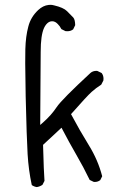

<svg xmlns="http://www.w3.org/2000/svg" viewBox="-20 -781 540 788"><path d="M368.2 -34.2Q382.3 -34.2 391.6 -42L399.4 -57.6Q382.3 -124 344.7 -184.8Q307.1 -245.6 271.5 -312.5Q337.4 -387.2 356 -403.8Q374.5 -420.4 395.5 -433.6L404.3 -450.7Q404.8 -454.6 404.8 -458Q404.8 -471.7 397 -481.4L379.9 -489.7Q377.9 -490.2 376 -490.2Q361.3 -490.2 351.6 -481.9Q233.9 -373 212.9 -341.8Q190.9 -308.6 157.2 -278.8L145 -268.1L147 -568.4Q147 -635.7 160.6 -666Q168.5 -683.1 180.7 -690.4Q187 -693.8 193.8 -693.8Q201.2 -693.8 207 -690.4Q212.9 -687 217.3 -682.1Q225.6 -674.3 231.9 -661.6L248.5 -653.3Q252.4 -652.8 256.3 -652.8Q270.5 -652.8 280.3 -660.6L288.6 -677.7Q288.1 -700.7 280.8 -709Q271 -719.7 254.9 -735.4Q240.2 -750 202.6 -758.8Q193.8 -761.2 188 -761.2Q182.1 -761.2 179.2 -760.7Q156.7 -758.3 136.7 -739.7Q106 -710.9 96.2 -671.9Q85.4 -631.8 84 -579.1Q83.5 -563 83.5 -521Q83.5 -479 85.4 -385.3Q89.4 -214.4 93.3 -148.4Q97.2 -82.5 110.4 -21.5Q119.1 -15.1 130.9 -13.2Q143.6 -15.1 154.3 -22.5L162.6 -38.6Q160.6 -64.9 159.7 -92.8L156.7 -186.5L232.4 -256.8Q264.2 -195.8 293.7 -145Q323.2 -94.2 348.1 -42.5L364.3 -34.7Q366.2 -34.2 368.2 -34.2Z"/></svg>

Font: Bakudai
Style: ExtraLight
Weight: 200
Version: Version 1.48